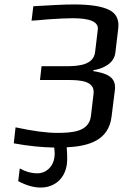

<svg xmlns="http://www.w3.org/2000/svg" viewBox="-20 -654 553 864"><path d="M400 -334V-338C444 -345 493 -368 499 -416L512 -525C517 -566 503 -594 470 -610C437 -626 385 -634 313 -634C273 -634 212 -631 130 -626L122 -561C128 -561 153 -563 197 -567C242 -570 278 -572 307 -572C387 -572 425 -555 420 -520L408 -420C401 -361 334 -356 275 -356H167L160 -294H285C342 -294 408 -290 401 -232L389 -131C380 -61 306 -56 236 -56C191 -56 129 -64 50 -81L42 -9C107 3 168 9 224 10C226 25 227 39 225 53C220 95 189 126 147 126C122 126 96 119 69 104L62 161C97 180 131 190 163 190C227 190 273 148 281 84C283 67 283 42 280 9C381 4 469 -23 482 -129L497 -249C505 -312 452 -325 400 -334Z"/></svg>

Font: Gamestation Display
Style: Italic
Weight: 400
Designer: Jonas Hecksher
Foundry: Jonas Hecksher, Playtypeª, e-types AS
Version: Version 1.003